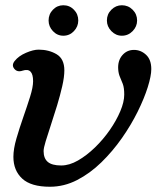

<svg xmlns="http://www.w3.org/2000/svg" viewBox="-20 -699 626 731"><path d="M170 12Q98 12 64.5 -19Q31 -50 31 -102Q31 -132 42.5 -171.5Q54 -211 68.5 -252.5Q83 -294 94.5 -330.5Q106 -367 106 -390Q106 -443 66 -430Q46 -423 34.5 -437Q23 -451 36 -467Q51 -486 79 -498Q107 -510 127 -510Q166 -510 195.5 -492.5Q225 -475 225 -431Q225 -406 217 -371Q209 -336 197.5 -298Q186 -260 174 -224Q162 -188 154 -161.5Q146 -135 146 -124Q146 -96 162 -82.5Q178 -69 213 -69Q244 -69 277 -88Q310 -107 341.5 -137.5Q373 -168 398 -204Q423 -240 438 -275.5Q453 -311 453 -339Q453 -365 447.5 -379.5Q442 -394 436.5 -406.5Q431 -419 430 -436Q428 -468 445.5 -488.5Q463 -509 490 -509Q516 -509 536 -490.5Q556 -472 556 -436Q556 -410 542.5 -367Q529 -324 504 -273.5Q479 -223 444 -173Q409 -123 366 -81Q323 -39 273.5 -13.5Q224 12 170 12ZM444 -563Q421 -563 404 -580.5Q387 -598 387 -621Q387 -645 404 -662Q421 -679 444 -679Q468 -679 485 -662Q502 -645 502 -621Q502 -598 485 -580.5Q468 -563 444 -563ZM221 -563Q198 -563 181.5 -580.5Q165 -598 165 -621Q165 -645 181.5 -662Q198 -679 221 -679Q245 -679 261.5 -662Q278 -645 278 -621Q278 -598 261.5 -580.5Q245 -563 221 -563Z"/></svg>

Font: Zen Old Mincho
Style: Bold
Weight: 700
Designer: Yoshimichi Ohira
Foundry: Positype
Version: Version 1.500